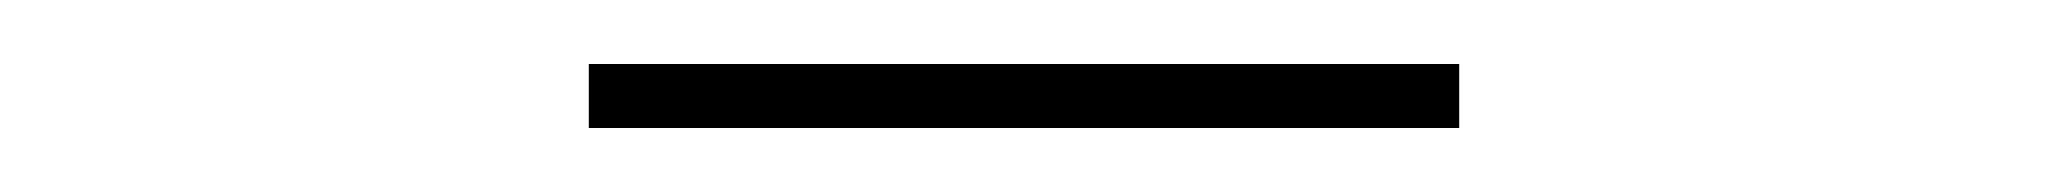

<svg xmlns="http://www.w3.org/2000/svg" viewBox="-20 -692 640 60"><path d="M164 -652H436V-672H164Z"/></svg>

Font: Chess Sans Thin
Style: Regular
Weight: 100
Designer: Wolf Bōese
Foundry: Wolf Bōese
Version: Version 7.223;Glyphs 3.3 (3306)